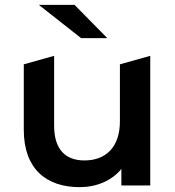

<svg xmlns="http://www.w3.org/2000/svg" viewBox="-20 -764 721 791"><path d="M314 -607H422L287 -744H140ZM599 -534 474 -499V-264C474 -157 415 -103 328 -103C249 -103 203 -149 203 -246V-534L78 -499V-229C78 -68 171 7 308 7C377 7 440 -19 480 -68V0H599Z"/></svg>

Font: Talent
Style: Bold
Weight: 600
Designer: Mike Powis
Version: Version 1.001;hotconv 1.0.109;makeotfexe 2.5.65596